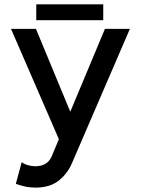

<svg xmlns="http://www.w3.org/2000/svg" viewBox="-20 -856 651 887"><path d="M310.5 -97.7Q289.1 -50.3 248.8 -19.8Q208.5 10.7 143.1 10.7Q117.7 10.7 94.2 5.4Q70.8 0 53.2 -6.8L80.1 -106.9Q89.8 -98.6 107.9 -93.3Q126 -87.9 143.1 -87.9Q197.3 -87.9 217.8 -131.3L252 -212.9L30.8 -722.7H146L304.7 -339.8L464.8 -722.7H580.1ZM147.5 -762.7V-835.9H457V-762.7Z"/></svg>

Font: Giphurs Medium
Style: Regular
Weight: 500
Version: Version 0.920; ttfautohint (v1.8.4.7-5d5b)